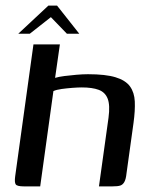

<svg xmlns="http://www.w3.org/2000/svg" viewBox="-20 -663 541 683"><path d="M65 0Q41 0 36 -7Q31 -14 34 -36L99 -505H193L176 -386Q189 -390 209 -392.5Q229 -395 251.5 -397Q274 -399 293 -399Q356 -399 391.5 -388Q427 -377 442.5 -355.5Q458 -334 459.5 -302Q461 -270 455 -226L430 -46Q428 -26 422.5 -16Q417 -6 408 -3Q399 0 380 0H332L366 -244Q372 -289 363 -312Q354 -335 331 -343.5Q308 -352 271 -352Q257 -352 237.5 -350.5Q218 -349 199.5 -346.5Q181 -344 170 -339L123 0ZM45 -543 152 -643H183L262 -543H218L161 -602L86 -543Z"/></svg>

Font: Genos Medium
Style: Italic
Weight: 500
Italic angle: -8°
Designer: Robert E. Leuschke
Foundry: Robert E. Leuschke
Version: Version 1.010